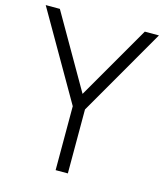

<svg xmlns="http://www.w3.org/2000/svg" viewBox="-112 -834 784 918"><g transform="rotate(15 280.0 -375.0)"><path d="M560.5 -750 310.5 -316.5V0H250V-316.5L0 -750H70L280 -385.5L490.5 -750Z"/></g></svg>

Font: Russisch Sans Light
Style: Regular
Weight: 300
Designer: Michael Sharanda (font) & Cristiano Sobral (main changes)
Foundry: Michael Sharanda
Version: Version 2.00;September 8, 2020;FontCreator 13.0.0.2681 64-bi